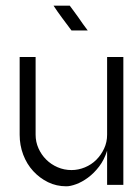

<svg xmlns="http://www.w3.org/2000/svg" viewBox="-20 -651 489 674"><path d="M356 -2V-122Q346 -90 328 -66.5Q310 -43 289 -27.5Q268 -12 247.5 -4.5Q227 3 213 3Q178 3 148.5 -11.5Q119 -26 96.5 -50.5Q74 -75 61.5 -108Q49 -141 49 -178V-451H105V-178Q105 -153 115 -130.5Q125 -108 142 -91Q159 -74 182 -64Q205 -54 231 -54Q255 -54 278 -63.5Q301 -73 318 -90Q335 -107 345.5 -129.5Q356 -152 356 -178V-451H413V-2ZM225 -631Q233 -620 240.5 -610Q248 -600 255 -590Q262 -580 271 -567Q280 -554 288 -544H231Q216 -564 198.5 -587.5Q181 -611 168 -631Z"/></svg>

Font: Fundamental  Brigade Scvhlank
Style: Regular
Weight: 100
Designer: Peter Wiegel, original typeface by Arno Drescher 1935
Foundry: Peter Wiegel
Version: Version 0.000 2012 initial release